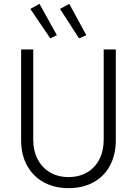

<svg xmlns="http://www.w3.org/2000/svg" viewBox="-20 -979 718 1007"><path d="M90.8 -243.7V-719.7H154.3V-247.1Q154.3 -188.5 177.5 -143.8Q200.7 -99.1 242.7 -74.7Q284.7 -50.3 339.4 -50.3Q395 -50.3 436.8 -74.7Q478.5 -99.1 501.2 -143.6Q523.9 -188 523.9 -247.1V-719.7H587.4V-243.7Q587.4 -168 557.1 -111.1Q526.9 -54.2 470.7 -23.2Q414.6 7.8 339.4 7.8Q265.1 7.8 209 -23.2Q152.8 -54.2 121.8 -111.1Q90.8 -168 90.8 -243.7ZM139.2 -932.1 187 -959 278.3 -794.4 243.7 -777.8ZM294.9 -932.1 343.3 -959 432.6 -794.4 394.5 -777.8Z"/></svg>

Font: Reddit Sans Light
Style: Regular
Weight: 300
Designer: Stephen Hutchings
Foundry: Reddit
Version: Version 1.013